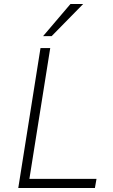

<svg xmlns="http://www.w3.org/2000/svg" viewBox="-20 -947 571 967"><path d="M72 0 184 -705H233L128 -46H466L458 0ZM197 -765 335 -927H399L240 -765Z"/></svg>

Font: Nunito Sans 7pt SemiCondensed ExtraLight
Style: Italic
Weight: 250
Width: 4
Italic angle: -9°
Designer: Vernon Adams
Foundry: Vernon Adams
Version: Version 3.101;gftools[0.9.27]